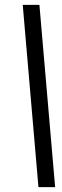

<svg xmlns="http://www.w3.org/2000/svg" viewBox="-20 -774 255 794"><path d="M139 0 74 -754H143L208 0Z"/></svg>

Font: Libre Bodoni Medium
Style: Italic
Weight: 500
Italic angle: -13°
Designer: Pablo Impallari, Rodrigo Fuenzalida
Foundry: Impallari Type
Version: Version 2.005;gftools[0.9.23]